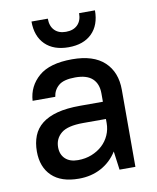

<svg xmlns="http://www.w3.org/2000/svg" viewBox="-81 -763 681 834"><g transform="rotate(-10 260.0 -346.0)"><path d="M200 8Q122 8 81 -31.5Q40 -71 40 -140Q40 -178 52 -208.5Q64 -239 90.5 -260Q117 -281 158.5 -292Q200 -303 260 -303H360V-340Q360 -382 335.5 -405Q311 -428 260 -428Q209 -428 186.5 -409Q164 -390 160 -360H60Q64 -424 112.5 -466Q161 -508 260 -508Q354 -508 402 -463Q450 -418 450 -340V0H380L369 -82Q342 -39 298.5 -15.5Q255 8 200 8ZM210 -72Q243 -72 270.5 -83Q298 -94 318 -112.5Q338 -131 349 -156Q360 -181 360 -209V-227H260Q191 -227 162.5 -203.5Q134 -180 134 -142Q134 -110 154 -91Q174 -72 210 -72ZM255 -562Q189 -562 152 -598.5Q115 -635 115 -700H187Q187 -667 205 -648.5Q223 -630 255 -630Q288 -630 306.5 -648.5Q325 -667 325 -700H395Q395 -635 358 -598.5Q321 -562 255 -562Z"/></g></svg>

Font: Retni Sans Medium
Style: Regular
Weight: 500
Designer: Vitaly Kuzmin
Foundry: ParaType Ltd.
Version: Version 1.00;March 2, 2019;FontCreator 11.5.0.2425 64-bit; t